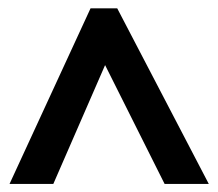

<svg xmlns="http://www.w3.org/2000/svg" viewBox="-20 -687 534 471"><path d="M3.4 -235.8 202.1 -666.5H267.6L492.2 -235.8H383.8L237.8 -527.3L110.8 -235.8Z"/></svg>

Font: Bpm'online Open Sans
Style: Bold
Weight: 700
Foundry: Ascender Corporation
Version: Version 1.10